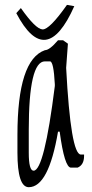

<svg xmlns="http://www.w3.org/2000/svg" viewBox="-20 -739 382 795"><path d="M220.2 -572.3H241.2L261.2 -558.1L253.9 -458Q272.9 -99.1 314.9 -99.1H328.1V-93.3Q328.1 -56.2 301.3 -44.9H273.9Q247.1 -44.9 227.1 -193.8H220.2Q181.2 36.1 99.1 36.1Q52.2 36.1 52.2 -106.9V-180.2Q52.2 -491.2 166 -531.2Q185.1 -531.2 220.2 -572.3ZM99.1 -201.2V-106.9Q99.1 -32.2 119.1 -32.2Q163.1 -32.2 207 -382.8V-390.1Q202.1 -484.9 187 -484.9H166Q99.1 -484.9 99.1 -201.2ZM47.4 -684.6 66.4 -705.6Q127.4 -618.7 156 -617.2Q184.6 -615.7 257.3 -718.8L287.6 -713.4Q170.4 -449.7 47.4 -684.6Z"/></svg>

Font: Loved by the King
Style: Regular
Weight: 400
Designer: Kimberly Geswein
Foundry: Kimberly Geswein
Version: Version 1.002 2006